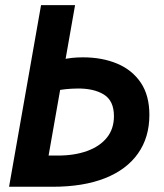

<svg xmlns="http://www.w3.org/2000/svg" viewBox="-20 -713 626 733"><path d="M180.7 0H18.1L61.5 -119.1H200.7Q264.6 -119.1 313 -136.7Q361.3 -154.3 388.2 -187.7Q415 -221.2 415 -269.5Q415 -328.6 376.2 -352.3Q337.4 -376 274.9 -375Q229 -374.5 193.1 -366.5Q157.2 -358.4 142.1 -353L164.1 -469.2Q184.1 -476.6 217.5 -485.4Q251 -494.1 296.9 -494.1Q370.1 -494.1 427.5 -470Q484.9 -445.8 517.6 -397.2Q550.3 -348.6 550.3 -274.4Q550.3 -188.5 506.8 -127Q463.4 -65.4 380.9 -32.7Q298.3 0 180.7 0ZM14.6 0 136.7 -693.4H266.6L144.5 0Z"/></svg>

Font: Cascadia Mono NF
Style: Italic
Weight: 400
Italic angle: -10°
Monospace: yes
Designer: Aaron Bell
Foundry: Saja Typeworks
Version: Version 2404.023